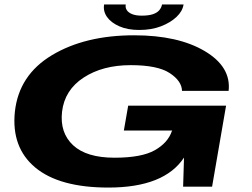

<svg xmlns="http://www.w3.org/2000/svg" viewBox="-20 -841 1135 865"><path d="M468 4Q720 4 809 -131L805 0H935.5L998.5 -365H557.5L538 -253H756L754.5 -251Q736.5 -197.5 677 -164Q617.5 -130.5 496 -130.5Q369.5 -130.5 309.2 -186.8Q249 -243 259.5 -337.5Q271 -435.5 356.8 -491.5Q442.5 -547.5 569 -547.5Q690 -547.5 744.5 -511.8Q799 -476 800 -431.5H1010Q1022 -540 902 -611Q782 -682 584.5 -682Q363.5 -682 214.2 -592.5Q65 -503 47 -337.5Q30.5 -176.5 139 -86.2Q247.5 4 468 4ZM607 -706Q662.5 -706 705.2 -722.5Q748 -739 775.2 -764.8Q802.5 -790.5 807 -821H710Q707.5 -807 697.8 -795.2Q688 -783.5 668.8 -777Q649.5 -770.5 618.5 -770.5Q591.5 -770.5 574.8 -777.5Q558 -784.5 551 -795.8Q544 -807 546.5 -821H449Q444 -790.5 462 -764.8Q480 -739 517.5 -722.5Q555 -706 607 -706Z"/></svg>

Font: Anybody ExtraExpanded
Style: Bold Italic
Weight: 700
Width: 8
Italic angle: -10°
Version: Version 1.113;gftools[0.9.25]